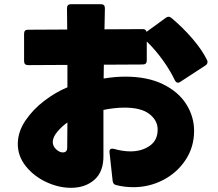

<svg xmlns="http://www.w3.org/2000/svg" viewBox="-20 -840 1040 917"><path d="M518 24 503 -113V-117Q503 -130 516 -130L524 -129Q566 -117 603 -117Q657 -117 695 -143.5Q733 -170 733 -221Q733 -265 693.5 -295.5Q654 -326 575 -326Q528 -326 474 -315V-97Q475 -20 431 18.5Q387 57 319 57Q260 57 201 29.5Q142 2 103.5 -46Q65 -94 65 -152Q65 -210 101 -263.5Q137 -317 191.5 -358.5Q246 -400 302 -423V-530L114 -529Q95 -529 95 -548V-679Q95 -698 113 -698L301 -699L300 -801Q300 -820 319 -820H462Q481 -820 481 -801L479 -700L662 -701Q677 -701 680 -688L772 -755Q779 -760 785 -760Q792 -760 799 -754Q853 -709 899 -655.5Q945 -602 969 -553Q971 -550 971 -544Q971 -534 962 -528L841 -449Q836 -445 830 -445Q821 -445 815 -457Q792 -505 757 -553.5Q722 -602 681 -642V-551Q681 -532 662 -532L476 -531L475 -465Q531 -474 578 -474Q684 -474 758 -438Q832 -402 869.5 -342.5Q907 -283 907 -215Q907 -138 866.5 -76.5Q826 -15 759.5 19.5Q693 54 617 54Q575 54 535 44Q520 41 518 24ZM232 -162Q232 -142 248 -127Q264 -112 280 -112Q301 -112 301 -135L302 -255Q277 -238 254.5 -211.5Q232 -185 232 -162Z"/></svg>

Font: LINE Seed JP_TTF ExtraBold
Style: Regular
Weight: 800
Designer: LY Corporation & Fontrix & Fontworks
Version: Version 1.015